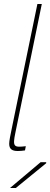

<svg xmlns="http://www.w3.org/2000/svg" viewBox="-20 -750 251 960"><path d="M57 -87 189 -730H167L42 -123C31 -70 26 -46 26 -31C26 -5 40 5 69 5C81 5 92 4 105 2L109 -19C49 -12 42 -15 57 -87ZM30 190H59L211 66V61H183Z"/></svg>

Font: Nacelle Thin
Style: Italic
Weight: 100
Italic angle: -12°
Designer: Sora Sagano
Foundry: Sora Sagano
Version: Version 1.000;FEAKit 1.0